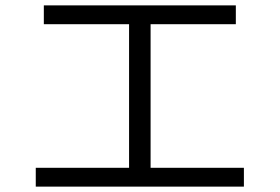

<svg xmlns="http://www.w3.org/2000/svg" viewBox="-20 -717 1040 714"><path d="M143 -697H857V-627H540V-93H887V-23H113V-93H460V-627H143Z"/></svg>

Font: Mplus 1p
Style: Regular
Weight: 400
Version: Version 1.061